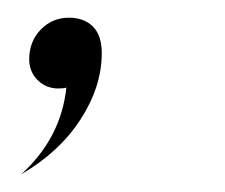

<svg xmlns="http://www.w3.org/2000/svg" viewBox="-20 -90 254 217"><path d="M95 -30Q95 8 71 45Q47 82 4 107Q49 66 55 9Q52 10 46 10Q32 10 22.5 0.5Q13 -9 13 -23Q13 -43 26 -56.5Q39 -70 58 -70Q75 -70 85 -60Q95 -50 95 -30Z"/></svg>

Font: Srisakdi
Style: Regular
Weight: 400
Designer: Cadson Demak Co.,Ltd.
Foundry: Cadson Demak Co.,Ltd.
Version: Version 1.000